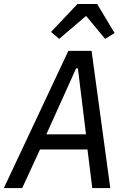

<svg xmlns="http://www.w3.org/2000/svg" viewBox="-31 -957 652 977"><path d="M530.2 0 435 -698.2H316.8L-11.4 0H82L172.6 -196.4H414.1L438.6 0ZM204.9 -273.4 356.2 -609H365.4L406.6 -273.4ZM228.7 -794.4 270.2 -759.2 407 -876.1 503.9 -759.2 552.2 -788.7 463.4 -936.8H363.3Z"/></svg>

Font: Margiela Mono Italic Text It
Style: Regular
Weight: 400
Designer: Mike Abbink, Paul van der Laan, Pieter van Rosmalen
Foundry: Bold Monday
Version: Version 2.003 2021